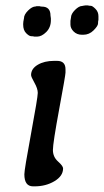

<svg xmlns="http://www.w3.org/2000/svg" viewBox="-20 -696 379 700"><path d="M132.8 -671.9Q164.1 -671.9 164.1 -639.2L165.5 -628.9V-622.1Q165.5 -596.2 148.7 -579.3Q131.8 -562.5 115.2 -562.5H105.5Q101.1 -564 93.8 -564Q86.4 -564 75.4 -575Q64.5 -585.9 64.5 -606.4V-610.4L64.9 -611.8Q64.9 -613.8 64.9 -615.7L67.4 -629.4Q67.4 -642.6 82.3 -657.5Q97.2 -672.4 109.9 -672.4L112.8 -673.3H124.5Q128.9 -671.9 132.8 -671.9ZM338.9 -637.2V-623.5Q337.4 -619.1 337.4 -610.4Q337.4 -601.6 321.3 -585.4Q305.2 -569.3 283.7 -569.3H278.8Q260.3 -569.3 248.5 -581.1Q236.8 -592.8 236.8 -606.4V-620.1L238.8 -631.8Q238.8 -645 253.4 -659.7Q268.1 -674.3 279.8 -674.3Q282.7 -675.3 284.7 -675.3L291.5 -676.3H299.8Q305.7 -674.8 311.3 -674.8Q316.9 -674.8 327.9 -663.8Q338.9 -652.8 338.9 -637.2ZM218.8 -443.4V-431.2Q218.8 -421.9 195.8 -298.1Q172.9 -174.3 172.9 -149.2Q172.9 -124 191.4 -107.4Q210 -90.8 210 -82Q210 -54.2 178.5 -35.4Q147 -16.6 106 -16.6H100.6Q68.8 -16.6 68.8 -60.5Q68.8 -77.6 93.3 -209.5Q117.7 -341.3 117.7 -357.2Q117.7 -373 105.5 -394.5Q93.3 -416 93.3 -422.4Q93.3 -445.3 117.4 -459.7Q141.6 -474.1 177.2 -474.1H188Q218.8 -474.1 218.8 -443.4Z"/></svg>

Font: Averia Libre
Style: Italic
Weight: 400
Italic angle: -7.90001°
Version: Version 1.002